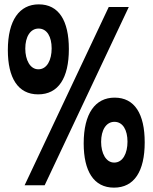

<svg xmlns="http://www.w3.org/2000/svg" viewBox="-20 -850 701 881"><path d="M185 0 571 -818H479L93 0ZM158 -830C69 -830 16 -757 16 -620C16 -493 62 -417 155 -417C248 -417 296 -492 296 -625C296 -755 250 -830 158 -830ZM156 -532C118 -532 96 -575 96 -627C96 -681 119 -719 157 -719C196 -719 217 -681 217 -628C217 -575 196 -532 156 -532ZM506 -402C417 -402 364 -329 364 -192C364 -65 410 11 503 11C596 11 644 -64 644 -197C644 -327 598 -402 506 -402ZM504 -104C466 -104 444 -147 444 -199C444 -253 467 -291 505 -291C544 -291 565 -253 565 -200C565 -147 544 -104 504 -104Z"/></svg>

Font: Ranchers
Style: Regular
Weight: 400
Designer: Pablo Impallari, Brenda Gallo
Foundry: Pablo Impallari, Brenda Gallo
Version: Version 1.000